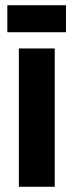

<svg xmlns="http://www.w3.org/2000/svg" viewBox="-20 -713 281 733"><path d="M52 0V-528H189V0ZM8 -590V-693H232V-590Z"/></svg>

Font: Bricolage Grotesque 10pt Condensed Bricolage Grotesque 10pt Condensed Regular
Style: Bold
Weight: 700
Width: 3
Designer: Mathieu Triay
Foundry: Atelier Triay
Version: Version 1.000; ttfautohint (v1.8.4.7-5d5b);gftools[0.9.32]